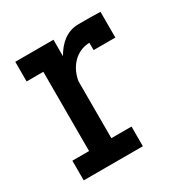

<svg xmlns="http://www.w3.org/2000/svg" viewBox="-126 -610 680 710"><g transform="rotate(-30 214.0 -255.0)"><path d="M397 -398.9H304.2V-430.2Q288.1 -430.2 271.2 -424.1Q254.4 -418 239.7 -405.5Q225.1 -393.1 214.1 -373.8Q203.1 -354.5 198.2 -328.1V-84H284.2V0H31.7V-84H103V-422.4H31.7V-506.3H194.8V-436Q203.6 -451.7 214.6 -465.1Q225.6 -478.5 239 -488.5Q252.4 -498.5 268.8 -504.2Q285.2 -509.8 304.2 -509.8Q329.6 -509.8 352.1 -509.8Q374.5 -509.8 397 -508.8Z"/></g></svg>

Font: Twentytwelve Slab
Style: TwentytwelveSlab
Weight: 400
Designer: Domenico Catapano
Version: Version 1.00 2012